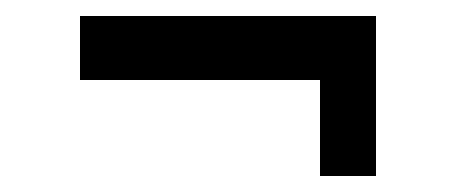

<svg xmlns="http://www.w3.org/2000/svg" viewBox="-20 -372 570 240"><path d="M380 -152V-272H450V-152ZM80 -352H450V-272H80Z"/></svg>

Font: Changa
Style: Regular
Weight: 400
Designer: Eduardo Rodriguez Tunni
Foundry: Eduardo Rodriguez Tunni
Version: Version 3.003